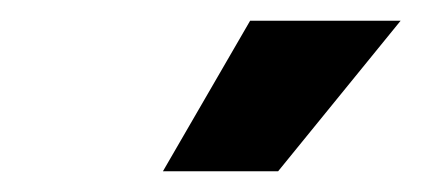

<svg xmlns="http://www.w3.org/2000/svg" viewBox="-20 -903 406 185"><path d="M137 -738H248L366 -883H221Z"/></svg>

Font: Mona Sans
Style: Bold Italic
Weight: 700
Italic angle: -11.7°
Designer: Deni Anggara
Foundry: GitHub
Version: Version 2.000;Glyphs 3.2.3 (3260)